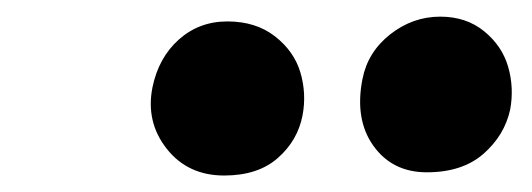

<svg xmlns="http://www.w3.org/2000/svg" viewBox="-20 -777 645 233"><path d="M498 -567.9Q456.1 -567.9 433.1 -600.1Q410.2 -632.3 419.9 -681.2Q426.3 -713.9 453.6 -735.4Q481 -756.8 514.2 -756.8Q545.9 -756.8 567.6 -739Q589.4 -721.2 596.7 -695.8Q604 -670.4 599.1 -644Q592.3 -612.8 566.7 -590.3Q541 -567.9 498 -567.9ZM252 -564Q208 -564 182.4 -596.4Q156.7 -628.9 165 -670.9Q172.4 -707 197 -729Q221.7 -751 255.9 -751Q290.5 -751 313.7 -732.9Q336.9 -714.8 344.5 -689.2Q352.1 -663.6 347.2 -637.2Q341.3 -606.4 317.1 -585.2Q293 -564 252 -564Z"/></svg>

Font: Shantell Sans Bouncy
Style: Bold Italic
Weight: 700
Italic angle: -11.31°
Designer: Stephen Nixon, Anya Danilova, Shantell Martin
Foundry: Arrow Type
Version: Version 1.006;[9816181b4]